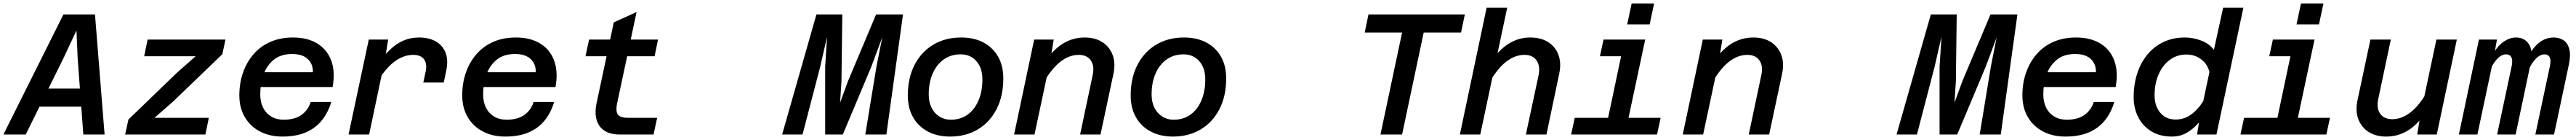

<svg xmlns="http://www.w3.org/2000/svg" viewBox="-49 -782 15023 814"><path d="M108 -162 130 -267H527L505 -162ZM321 -698H505L561 0H437L404 -443L397 -605L321 -443L101 0H-29Z M681 0 700 -87 984 -360 1092 -455H946H792L812 -552H1266L1248 -467L961 -192L852 -97H1000H1169L1149 0Z M1598 12Q1524 12 1467.5 -17.5Q1411 -47 1379 -101Q1347 -155 1347 -228Q1347 -299 1368.5 -360Q1390 -421 1430 -467Q1470 -513 1528 -538.5Q1586 -564 1660 -564Q1745 -564 1802.5 -528.5Q1860 -493 1883.5 -428.5Q1907 -364 1891 -276H1444L1463 -362H1776Q1777 -410 1746 -439Q1715 -468 1655 -468Q1588 -468 1547 -434Q1506 -400 1487.5 -346.5Q1469 -293 1469 -234Q1469 -189 1485.5 -156Q1502 -123 1533 -104.5Q1564 -86 1605 -86Q1672 -86 1711 -115Q1750 -144 1763 -189H1883Q1865 -128 1828.5 -82.5Q1792 -37 1735 -12.5Q1678 12 1598 12Z M2420 -302 2434 -367Q2443 -411 2424.5 -437Q2406 -463 2360 -463Q2304 -463 2249.5 -422Q2195 -381 2145 -293L2153 -405Q2188 -457 2225 -492.5Q2262 -528 2304 -546Q2346 -564 2395 -564Q2452 -564 2492.5 -541.5Q2533 -519 2550 -475Q2567 -431 2553 -367L2539 -302ZM1984 0 2102 -552H2215L2196 -435L2104 0Z M2898 12Q2824 12 2767.5 -17.5Q2711 -47 2679 -101Q2647 -155 2647 -228Q2647 -299 2668.5 -360Q2690 -421 2730 -467Q2770 -513 2828 -538.5Q2886 -564 2960 -564Q3045 -564 3102.5 -528.5Q3160 -493 3183.5 -428.5Q3207 -364 3191 -276H2744L2763 -362H3076Q3077 -410 3046 -439Q3015 -468 2955 -468Q2888 -468 2847 -434Q2806 -400 2787.5 -346.5Q2769 -293 2769 -234Q2769 -189 2785.5 -156Q2802 -123 2833 -104.5Q2864 -86 2905 -86Q2972 -86 3011 -115Q3050 -144 3063 -189H3183Q3165 -128 3128.5 -82.5Q3092 -37 3035 -12.5Q2978 12 2898 12Z M3565 0Q3511 0 3477 -22Q3443 -44 3431 -84.5Q3419 -125 3430 -179L3531 -652L3664 -712L3550 -179Q3545 -154 3547.5 -135Q3550 -116 3565.5 -106.5Q3581 -97 3613 -97H3784L3763 0ZM3366 -455 3387 -552H3789L3769 -455Z M4513 0 4713 -698H4864L4859 -310L4851 -185L4897 -310L5061 -698H5218L5121 0H4998L5063 -394L5097 -565L5033 -394L4867 0H4764V-394L4775 -568L4735 -394L4632 0Z M5493 12Q5418 12 5362.5 -17.5Q5307 -47 5276.5 -100.5Q5246 -154 5246 -227Q5246 -329 5285.5 -405Q5325 -481 5395 -522.5Q5465 -564 5557 -564Q5633 -564 5688 -534.5Q5743 -505 5773 -452Q5803 -399 5803 -326Q5803 -224 5764 -148Q5725 -72 5655 -30Q5585 12 5493 12ZM5497 -86Q5553 -86 5594 -115Q5635 -144 5658 -197Q5681 -250 5681 -320Q5681 -387 5646 -426.5Q5611 -466 5554 -466Q5498 -466 5456.5 -437Q5415 -408 5391.5 -355.5Q5368 -303 5368 -232Q5368 -189 5384 -156.5Q5400 -124 5429.5 -105Q5459 -86 5497 -86Z M6251 0 6324 -344Q6336 -398 6313.5 -430.5Q6291 -463 6243 -463Q6188 -463 6137 -424Q6086 -385 6037 -301L6044 -419Q6092 -492 6150 -528Q6208 -564 6278 -564Q6338 -564 6380 -537.5Q6422 -511 6440.5 -463Q6459 -415 6445 -351L6370 0ZM5866 0 5983 -552H6097L6078 -435L5985 0Z M6793 12Q6718 12 6662.5 -17.5Q6607 -47 6576.5 -100.5Q6546 -154 6546 -227Q6546 -329 6585.5 -405Q6625 -481 6695 -522.5Q6765 -564 6857 -564Q6933 -564 6988 -534.5Q7043 -505 7073 -452Q7103 -399 7103 -326Q7103 -224 7064 -148Q7025 -72 6955 -30Q6885 12 6793 12ZM6797 -86Q6853 -86 6894 -115Q6935 -144 6958 -197Q6981 -250 6981 -320Q6981 -387 6946 -426.5Q6911 -466 6854 -466Q6798 -466 6756.5 -437Q6715 -408 6691.5 -355.5Q6668 -303 6668 -232Q6668 -189 6684 -156.5Q6700 -124 6729.5 -105Q6759 -86 6797 -86Z M8003 0 8129 -593H7911L7933 -698H8495L8473 -593H8255L8129 0Z M8851 0 8925 -344Q8936 -398 8913.5 -430.5Q8891 -463 8843 -463Q8788 -463 8737 -424Q8686 -385 8637 -301L8644 -419Q8693 -492 8751 -528Q8809 -564 8875 -564Q8938 -564 8980.5 -537.5Q9023 -511 9041 -463Q9059 -415 9045 -351L8971 0ZM8466 0 8622 -737H8742L8585 0Z M9310 0 9427 -552H9547L9429 0ZM9115 0 9136 -97H9637L9616 0ZM9283 -455 9304 -552H9487L9466 -455ZM9442 -640 9468 -762H9599L9573 -640Z M10151 0 10224 -344Q10236 -398 10213.5 -430.5Q10191 -463 10143 -463Q10088 -463 10037 -424Q9986 -385 9937 -301L9944 -419Q9992 -492 10050 -528Q10108 -564 10178 -564Q10238 -564 10280 -537.5Q10322 -511 10340.5 -463Q10359 -415 10345 -351L10270 0ZM9766 0 9883 -552H9997L9978 -435L9885 0Z M11013 0 11213 -698H11364L11359 -310L11351 -185L11397 -310L11561 -698H11718L11621 0H11498L11563 -394L11597 -565L11533 -394L11367 0H11264V-394L11275 -568L11235 -394L11132 0Z M11998 12Q11924 12 11867.5 -17.5Q11811 -47 11779 -101Q11747 -155 11747 -228Q11747 -299 11768.5 -360Q11790 -421 11830 -467Q11870 -513 11928 -538.5Q11986 -564 12060 -564Q12145 -564 12202.5 -528.5Q12260 -493 12283.5 -428.5Q12307 -364 12291 -276H11844L11863 -362H12176Q12177 -410 12146 -439Q12115 -468 12055 -468Q11988 -468 11947 -434Q11906 -400 11887.5 -346.5Q11869 -293 11869 -234Q11869 -189 11885.5 -156Q11902 -123 11933 -104.5Q11964 -86 12005 -86Q12072 -86 12111 -115Q12150 -144 12163 -189H12283Q12265 -128 12228.5 -82.5Q12192 -37 12135 -12.5Q12078 12 11998 12Z M12695 -564Q12744 -564 12791.5 -545.5Q12839 -527 12864 -492L12918 -737H13036L12879 0H12766L12777 -70Q12745 -33 12706.5 -10.5Q12668 12 12619 12Q12549 12 12499 -18.5Q12449 -49 12422.5 -101Q12396 -153 12396 -217Q12396 -291 12416.5 -354Q12437 -417 12475.5 -464Q12514 -511 12569.5 -537.5Q12625 -564 12695 -564ZM12641 -87Q12691 -87 12731.5 -116.5Q12772 -146 12802 -194L12838 -363Q12827 -409 12790 -437Q12753 -465 12703 -465Q12649 -465 12607 -434Q12565 -403 12541.5 -349.5Q12518 -296 12518 -228Q12518 -186 12533 -154.5Q12548 -123 12575.5 -105Q12603 -87 12641 -87Z M13214 0 13331 -552H13451L13333 0ZM13019 0 13040 -97H13541L13520 0ZM13187 -455 13208 -552H13391L13370 -455ZM13346 -640 13372 -762H13503L13477 -640Z M13896 -552 13823 -208Q13811 -154 13833.5 -121.5Q13856 -89 13904 -89Q13959 -89 14010 -128Q14061 -167 14110 -251L14103 -133Q14055 -60 13997 -24Q13939 12 13869 12Q13809 12 13767 -14.5Q13725 -41 13706.5 -89Q13688 -137 13702 -201L13777 -552ZM14281 -552 14164 0H14050L14069 -117L14162 -552Z M14739 0 14824 -398Q14831 -430 14823 -448Q14815 -466 14792 -466Q14760 -466 14728 -424.5Q14696 -383 14665 -290L14673 -371Q14692 -462 14738.5 -513Q14785 -564 14846 -564Q14880 -564 14904 -547.5Q14928 -531 14937 -497Q14946 -463 14935 -409L14848 0ZM14293 0 14410 -552H14515L14496 -446L14401 0ZM14516 0 14601 -398Q14608 -432 14599 -449Q14590 -466 14568 -466Q14534 -466 14502 -422Q14470 -378 14441 -290L14458 -375Q14471 -434 14497 -476.5Q14523 -519 14557 -541.5Q14591 -564 14626 -564Q14677 -564 14702 -524Q14727 -484 14711 -411L14624 0Z"/></svg>

Font: Azeret Mono Thin Medium
Style: Italic
Weight: 500
Italic angle: -12°
Version: Version 1.002